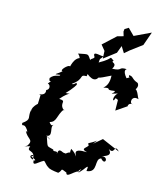

<svg xmlns="http://www.w3.org/2000/svg" viewBox="-137 -1040 961 1152"><g transform="rotate(15 343.5 -464.0)"><path d="M333 -110C301 -127 302 -111 298 -90C303 -119 272 -93 271 -112C227 -126 237 -109 214 -177C251 -157 241 -166 209 -182C253 -182 216 -239 232 -251C236 -268 230 -231 207 -266C250 -276 236 -314 271 -362L274 -353C227 -394 282 -412 227 -415C279 -478 303 -459 255 -459C284 -487 320 -538 304 -526C308 -551 291 -514 277 -522C345 -569 301 -589 351 -589L353 -603C399 -566 422 -580 435 -634C400 -585 414 -591 494 -631C496 -592 487 -566 465 -549C525 -562 469 -536 536 -547C547 -534 487 -516 559 -537C531 -517 538 -464 553 -507L569 -500L570 -434L633 -477C637 -469 627 -503 665 -498C637 -491 639 -553 687 -536C670 -563 666 -620 607 -579C663 -568 674 -618 655 -630C616 -643 623 -661 595 -661C595 -638 618 -660 585 -639C547 -684 573 -692 573 -692C516 -694 555 -674 487 -672C514 -717 463 -703 483 -721C443 -744 490 -737 399 -687C403 -724 397 -697 418 -731C410 -724 345 -750 364 -717C378 -700 332 -698 352 -680C320 -724 336 -720 266 -707C301 -675 266 -657 298 -686C242 -685 240 -600 238 -621C225 -626 181 -579 204 -581C178 -555 142 -546 196 -556C197 -541 165 -555 139 -521C140 -480 171 -531 137 -486C154 -484 161 -455 138 -446C146 -401 80 -415 113 -408L111 -353C62 -309 94 -284 81 -305C71 -258 101 -254 50 -218C54 -187 59 -229 89 -184C102 -143 109 -167 83 -178C105 -131 143 -140 117 -97C85 -68 93 -88 133 -95C112 -51 171 -88 168 -22C117 -41 190 -64 153 -35C151 -41 204 -19 174 -19C176 22 202 -16 234 -32C241 -37 271 20 282 -11C256 -9 262 8 336 15C361 -6 336 -20 383 1C389 39 436 -34 458 -22C436 -30 476 -41 473 -63C444 4 447 -12 476 -42C508 -87 497 -57 497 -39C570 -46 521 -123 563 -135C600 -90 610 -171 547 -144C588 -156 626 -167 592 -202C637 -172 615 -245 654 -202L543 -250L492 -207L512 -232C472 -202 454 -206 470 -193C471 -177 419 -161 471 -149C427 -150 392 -147 411 -114C414 -93 419 -117 374 -144C368 -94 389 -140 349 -108ZM495 -905 503 -878 466 -868 388 -796 415 -763 417 -716 490 -772 507 -818 531 -780 560 -805 631 -858 661 -943 560 -895 520 -935 497 -921Z"/></g></svg>

Font: Asimov Aggro
Style: CondIt
Weight: 500
Designer: Google
Version: Version 2.000980; 2014